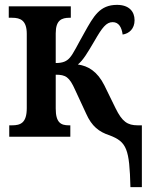

<svg xmlns="http://www.w3.org/2000/svg" viewBox="-20 -562 617 789"><path d="M516 207H563V-47H546C504 -47 482 -62 455 -117L409 -211C380 -269 342 -291 300 -297C322 -315 339 -344 369 -395C400 -449 417 -471 443 -471C468 -471 480 -450 484 -420C511 -424 533 -444 533 -479C533 -515 510 -542 461 -542C390 -542 365 -496 327 -428C298 -377 282 -342 267 -325C254 -310 238 -303 209 -303V-425C209 -479 233 -489 266 -489H271V-536H16V-489H30C64 -489 90 -478 90 -423V-118C90 -57 65 -47 29 -47H18V0H269V-47H263C230 -47 209 -58 209 -116V-255C250 -255 265 -246 289 -192L334 -95C357 -43 387 -20 430 -6C501 21 512 50 516 207Z"/></svg>

Font: Noto Serif Condensed Semi
Style: Regular
Weight: 600
Width: 3
Designer: Monotype Design Team
Foundry: Monotype Imaging Inc.
Version: Version 1.002